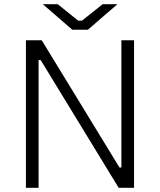

<svg xmlns="http://www.w3.org/2000/svg" viewBox="-20 -891 760 911"><path d="M323 -750H397L537 -871H467L369 -793H351L254 -871H183ZM103 0H163V-606H173L543 0H616V-700H556V-96H547L178 -700H103Z"/></svg>

Font: Fixel Display Light
Style: Regular
Weight: 300
Designer: AlfaBravo + MacPaw
Foundry: Kyrylo Tkachov, Marchela Mozhyna, Serhii Makarenko, Maria Weinstein, Zakhar Kryvoshyya
Version: Version 1.211